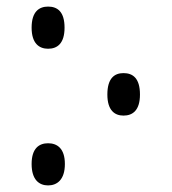

<svg xmlns="http://www.w3.org/2000/svg" viewBox="-20 -557 522 583"><path d="M126 -409C154 -409 176 -425 176 -473C176 -522 154 -537 126 -537C99 -537 76 -522 76 -473C76 -425 99 -409 126 -409ZM355 -206C383 -206 405 -222 405 -270C405 -320 383 -335 355 -335C328 -335 306 -320 306 -270C306 -222 328 -206 355 -206ZM126 6C153 6 177 -11 177 -59C177 -107 153 -122 126 -122C99 -122 76 -107 76 -59C76 -11 99 6 126 6Z"/></svg>

Font: Noto Serif Georgian ExtraCondensed Medium
Style: Regular
Weight: 500
Width: 2
Designer: Monotype Design Team, Akaki Razmadze
Foundry: Google LLC
Version: Version 2.003